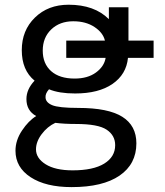

<svg xmlns="http://www.w3.org/2000/svg" viewBox="-20 -555 693 805"><path d="M257.8 -312.5V-384.8H419.9Q412.1 -418 376 -441.9Q339.8 -465.8 287.1 -465.8Q230.5 -465.8 194.8 -431.6Q159.2 -397.5 159.2 -342.8Q159.2 -288.1 194.3 -256.8Q229.5 -225.6 293 -225.6Q347.7 -225.6 382.3 -251Q417 -276.4 422.9 -312.5ZM436.5 -524.4H518.6V-384.8H624V-312.5H516.6Q509.8 -243.2 451.7 -203.1Q393.6 -163.1 294.9 -163.1Q227.5 -163.1 185.5 -180.7Q169.9 -163.1 170.9 -147.5Q170.9 -126 198.2 -114.3Q225.6 -102.5 308.6 -102.5Q433.6 -102.5 492.7 -65.4Q551.8 -28.3 551.8 45.9Q551.8 132.8 481.4 181.2Q411.1 229.5 280.3 229.5Q171.9 229.5 108.4 188Q44.9 146.5 44.9 77.1Q44.9 33.2 72.3 -7.8Q99.6 -48.8 131.8 -68.4Q90.8 -90.8 90.8 -139.6Q90.8 -180.7 125 -216.8Q71.3 -260.7 71.3 -344.7Q71.3 -427.7 126.5 -481.4Q181.6 -535.2 267.6 -535.2Q376 -535.2 436.5 -474.6ZM462.9 53.7Q462.9 12.7 427.2 -11.2Q391.6 -35.2 298.8 -35.2Q248 -35.2 211.9 -40Q178.7 -24.4 154.8 7.3Q130.9 39.1 130.9 71.3Q130.9 108.4 171.4 133.8Q211.9 159.2 284.2 159.2Q371.1 159.2 417 130.9Q462.9 102.5 462.9 53.7Z"/></svg>

Font: irohakakuC Regular
Style: Regular
Weight: 400
Designer: [Source Han Sans]
Ryoko NISHIZUKA Ë•øÂ°öÊ∂ºÂ≠ê (kana & ideographs); Paul D. Hunt (Latin, Greek & Cyrillic); Wenlong ZHAN
Version: Version 1.001.20160904